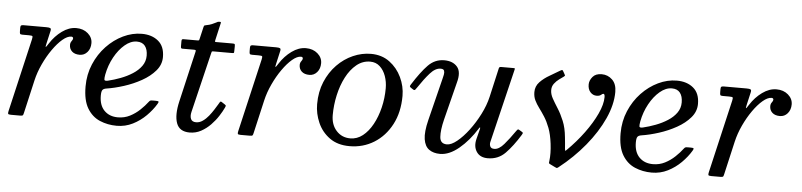

<svg xmlns="http://www.w3.org/2000/svg" viewBox="-42 -856 4618 1105"><g transform="rotate(5 2267.0 -303.5)"><path d="M67 -520H198Q215.5 -520 221.2 -516.5Q227 -513 223.5 -499L207.5 -429Q202.5 -408 204.2 -406.5Q206 -405 220.5 -428Q248.5 -472 288.5 -501Q328.5 -530 370.5 -530Q411 -530 437.8 -506.8Q464.5 -483.5 464.5 -451Q464.5 -419.5 446.8 -399Q429 -378.5 402.5 -378.5Q374 -378.5 358.2 -393Q342.5 -407.5 342.5 -430.5Q342.5 -443.5 349.8 -452.8Q357 -462 357 -468.5Q357 -478.5 345.5 -478.5Q323.5 -478.5 295.5 -454.8Q267.5 -431 239.8 -391.5Q212 -352 189.8 -304.2Q167.5 -256.5 156.5 -208.5L112.5 -17Q110 -5.5 107.2 -2.8Q104.5 0 90 0H39Q23.5 0 22.2 -5Q21 -10 23.5 -21L121.5 -442.5Q125 -458 122.5 -461.5Q120 -465 101 -465H65Q53 -465 50.8 -469.2Q48.5 -473.5 48.5 -486V-504Q48.5 -515 53 -517.5Q57.5 -520 67 -520Z M452.5 -200Q452.5 -269.5 478 -329.5Q503.5 -389.5 546.2 -434.5Q589 -479.5 641.8 -504.8Q694.5 -530 749 -530Q807.5 -530 844.5 -499.2Q881.5 -468.5 881.5 -407Q881.5 -363 851.2 -327.8Q821 -292.5 773.5 -266Q726 -239.5 672.8 -222.5Q619.5 -205.5 573.5 -198.5Q556.5 -196 550.5 -187.5Q544.5 -179 544.5 -155Q544.5 -99.5 574.2 -69.2Q604 -39 653 -39Q690.5 -39 722.2 -55.2Q754 -71.5 779.5 -95.8Q805 -120 823 -144Q827.5 -150 831.5 -151.5Q835.5 -153 846.5 -153H861Q875.5 -153 878.2 -150.2Q881 -147.5 874 -136Q852.5 -100 819 -66.5Q785.5 -33 742.8 -11.5Q700 10 650.5 10Q598 10 552.8 -9.2Q507.5 -28.5 480 -74.2Q452.5 -120 452.5 -200ZM577 -244Q613 -252.5 650 -266.5Q687 -280.5 718.2 -300.5Q749.5 -320.5 768.5 -347Q787.5 -373.5 787.5 -407Q787.5 -442.5 771.8 -462.8Q756 -483 724.5 -483Q689 -483 655 -454.2Q621 -425.5 595.5 -379Q570 -332.5 559.5 -278Q556 -258 557 -249Q558 -240 577 -244Z M991 -520H1071Q1079.5 -520 1080.5 -522.5Q1081.5 -525 1083 -531.5L1098.5 -598Q1101 -608 1103.5 -609.2Q1106 -610.5 1116.5 -612.5Q1131.5 -615 1145.5 -620.8Q1159.5 -626.5 1168.5 -631.5Q1175.5 -635.5 1178.8 -636.8Q1182 -638 1188.5 -638Q1195 -638 1196 -636.2Q1197 -634.5 1195.5 -628.5L1173 -530Q1171.5 -523.5 1172 -521.8Q1172.5 -520 1180.5 -520H1274Q1284.5 -520 1286.2 -517.5Q1288 -515 1288 -503.5L1287.5 -479Q1287.5 -468.5 1286 -466.8Q1284.5 -465 1274.5 -465H1167Q1160 -465 1159 -463.2Q1158 -461.5 1156.5 -455.5L1072.5 -107Q1066.5 -82 1073.8 -66Q1081 -50 1104 -50Q1124 -50 1142.2 -62.8Q1160.5 -75.5 1175.8 -94.5Q1191 -113.5 1203 -132.5Q1215 -151.5 1222.5 -164Q1226.5 -171 1230.5 -177.5Q1234.5 -184 1242.5 -178L1260 -166.5Q1266 -162 1266.2 -159.8Q1266.5 -157.5 1262 -147.5Q1252 -126 1234.5 -98.8Q1217 -71.5 1192.5 -46.2Q1168 -21 1137.8 -4.5Q1107.5 12 1072 12Q1013 12 996 -34.5Q979 -81 997.5 -161L1065.5 -453.5Q1067.5 -461 1065.5 -463Q1063.5 -465 1054.5 -465H989Q982.5 -465 981 -468.5Q979.5 -472 979.5 -479V-505Q979.5 -513.5 981.2 -516.8Q983 -520 991 -520Z M1394 -520H1525Q1542.5 -520 1548.2 -516.5Q1554 -513 1550.5 -499L1534.5 -429Q1529.5 -408 1531.2 -406.5Q1533 -405 1547.5 -428Q1575.5 -472 1615.5 -501Q1655.5 -530 1697.5 -530Q1738 -530 1764.8 -506.8Q1791.5 -483.5 1791.5 -451Q1791.5 -419.5 1773.8 -399Q1756 -378.5 1729.5 -378.5Q1701 -378.5 1685.2 -393Q1669.5 -407.5 1669.5 -430.5Q1669.5 -443.5 1676.8 -452.8Q1684 -462 1684 -468.5Q1684 -478.5 1672.5 -478.5Q1650.5 -478.5 1622.5 -454.8Q1594.5 -431 1566.8 -391.5Q1539 -352 1516.8 -304.2Q1494.5 -256.5 1483.5 -208.5L1439.5 -17Q1437 -5.5 1434.2 -2.8Q1431.5 0 1417 0H1366Q1350.5 0 1349.2 -5Q1348 -10 1350.5 -21L1448.5 -442.5Q1452 -458 1449.5 -461.5Q1447 -465 1428 -465H1392Q1380 -465 1377.8 -469.2Q1375.5 -473.5 1375.5 -486V-504Q1375.5 -515 1380 -517.5Q1384.5 -520 1394 -520Z M1789 -215Q1789 -286.5 1813.2 -344.2Q1837.5 -402 1878.2 -443.8Q1919 -485.5 1969.8 -507.8Q2020.5 -530 2073 -530Q2135.5 -530 2180.5 -496.8Q2225.5 -463.5 2250 -411.8Q2274.5 -360 2274.5 -305Q2274.5 -210 2237.2 -139.2Q2200 -68.5 2136.8 -29.2Q2073.5 10 1995.5 10Q1926.5 10 1880.5 -23.2Q1834.5 -56.5 1811.8 -108.2Q1789 -160 1789 -215ZM1884 -160Q1884 -104.5 1915.5 -69.8Q1947 -35 1996 -35Q2035 -35 2067.5 -60.5Q2100 -86 2124 -129.8Q2148 -173.5 2161.2 -228Q2174.5 -282.5 2174.5 -340Q2174.5 -377 2162.8 -410.2Q2151 -443.5 2128.2 -464.2Q2105.5 -485 2072.5 -485Q2028.5 -485 1993.5 -456.2Q1958.5 -427.5 1934 -380.2Q1909.5 -333 1896.8 -275.5Q1884 -218 1884 -160Z M2316.5 -374Q2364.5 -450 2403.5 -490Q2442.5 -530 2496.5 -530Q2546 -530 2571.5 -500.2Q2597 -470.5 2579.5 -408L2524.5 -190Q2509 -127.5 2511.8 -88.2Q2514.5 -49 2553 -49Q2578.5 -49 2611.5 -75.8Q2644.5 -102.5 2677.5 -146.2Q2710.5 -190 2736.8 -241.8Q2763 -293.5 2774.5 -343.5L2813 -512.5Q2815 -520 2825 -520H2895.5Q2903 -520 2904.2 -518.8Q2905.5 -517.5 2904 -511.5L2801 -84Q2798 -71 2803.2 -59Q2808.5 -47 2827 -47Q2854 -47 2883 -80.8Q2912 -114.5 2942 -158Q2949 -168 2952.2 -170Q2955.5 -172 2961.5 -168L2974 -160.5Q2981.5 -156 2982.8 -153.5Q2984 -151 2977.5 -140.5Q2936.5 -74 2895.5 -32Q2854.5 10 2794 10Q2749.5 10 2729.2 -20.5Q2709 -51 2720 -95L2734 -150Q2737 -161.5 2734.8 -162.5Q2732.5 -163.5 2728.5 -156.5Q2683.5 -84 2627.5 -37.5Q2571.5 9 2518.5 9Q2480 9 2455 -8.8Q2430 -26.5 2423.5 -67.5Q2417 -108.5 2434.5 -179L2495.5 -424Q2498 -434 2500.8 -447Q2503.5 -460 2500 -470Q2496.5 -480 2479.5 -480Q2449 -480 2418.5 -445.5Q2388 -411 2354 -360Q2349 -352 2344.5 -347Q2340 -342 2333.5 -346L2321 -354Q2312.5 -359.5 2312 -362.8Q2311.5 -366 2316.5 -374Z M3387 -403Q3365.5 -403 3350.5 -419.8Q3335.5 -436.5 3336 -465Q3336.5 -487.5 3353.8 -508.2Q3371 -529 3406 -529Q3441.5 -529 3467 -504.5Q3492.5 -480 3492.5 -434Q3492.5 -361 3455.5 -279.5Q3418.5 -198 3353.5 -119Q3288.5 -40 3204.5 26Q3197.5 32 3193.2 31Q3189 30 3181 25.5L3152.5 11.5Q3147.5 8.5 3147.8 5.2Q3148 2 3149 -6Q3154.5 -48 3147.5 -105Q3141 -158 3127 -194.8Q3113 -231.5 3096.2 -257.5Q3079.5 -283.5 3064 -304.2Q3048.5 -325 3038.5 -345.8Q3028.5 -366.5 3028.5 -393Q3028.5 -427 3052 -451.5Q3075.5 -476 3107.8 -494.2Q3140 -512.5 3165 -528Q3175 -534 3177.8 -533.2Q3180.5 -532.5 3185.5 -523L3190 -515Q3194 -507.5 3195.5 -504.5Q3197 -501.5 3189.5 -496Q3179.5 -489 3164 -477.8Q3148.5 -466.5 3136.2 -450.5Q3124 -434.5 3124 -413Q3124 -389.5 3137.5 -365.2Q3151 -341 3170 -311.2Q3189 -281.5 3205.2 -242.2Q3221.5 -203 3226.5 -149.5Q3228 -133 3230 -114.8Q3232 -96.5 3232.5 -83.5Q3233 -75 3234.2 -72.5Q3235.5 -70 3243 -77.5Q3296.5 -130.5 3339.5 -189Q3382.5 -247.5 3408 -302.5Q3433.5 -357.5 3433.5 -399Q3433.5 -417.5 3425 -417.5Q3420.5 -417.5 3412 -410.2Q3403.5 -403 3387 -403Z M3543.5 -200Q3543.5 -269.5 3569 -329.5Q3594.5 -389.5 3637.2 -434.5Q3680 -479.5 3732.8 -504.8Q3785.5 -530 3840 -530Q3898.5 -530 3935.5 -499.2Q3972.5 -468.5 3972.5 -407Q3972.5 -363 3942.2 -327.8Q3912 -292.5 3864.5 -266Q3817 -239.5 3763.8 -222.5Q3710.5 -205.5 3664.5 -198.5Q3647.5 -196 3641.5 -187.5Q3635.5 -179 3635.5 -155Q3635.5 -99.5 3665.2 -69.2Q3695 -39 3744 -39Q3781.5 -39 3813.2 -55.2Q3845 -71.5 3870.5 -95.8Q3896 -120 3914 -144Q3918.5 -150 3922.5 -151.5Q3926.5 -153 3937.5 -153H3952Q3966.5 -153 3969.2 -150.2Q3972 -147.5 3965 -136Q3943.5 -100 3910 -66.5Q3876.5 -33 3833.8 -11.5Q3791 10 3741.5 10Q3689 10 3643.8 -9.2Q3598.5 -28.5 3571 -74.2Q3543.5 -120 3543.5 -200ZM3668 -244Q3704 -252.5 3741 -266.5Q3778 -280.5 3809.2 -300.5Q3840.5 -320.5 3859.5 -347Q3878.5 -373.5 3878.5 -407Q3878.5 -442.5 3862.8 -462.8Q3847 -483 3815.5 -483Q3780 -483 3746 -454.2Q3712 -425.5 3686.5 -379Q3661 -332.5 3650.5 -278Q3647 -258 3648 -249Q3649 -240 3668 -244Z M4112.5 -520H4243.5Q4261 -520 4266.8 -516.5Q4272.5 -513 4269 -499L4253 -429Q4248 -408 4249.8 -406.5Q4251.5 -405 4266 -428Q4294 -472 4334 -501Q4374 -530 4416 -530Q4456.5 -530 4483.2 -506.8Q4510 -483.5 4510 -451Q4510 -419.5 4492.2 -399Q4474.5 -378.5 4448 -378.5Q4419.5 -378.5 4403.8 -393Q4388 -407.5 4388 -430.5Q4388 -443.5 4395.2 -452.8Q4402.5 -462 4402.5 -468.5Q4402.5 -478.5 4391 -478.5Q4369 -478.5 4341 -454.8Q4313 -431 4285.2 -391.5Q4257.5 -352 4235.2 -304.2Q4213 -256.5 4202 -208.5L4158 -17Q4155.5 -5.5 4152.8 -2.8Q4150 0 4135.5 0H4084.5Q4069 0 4067.8 -5Q4066.5 -10 4069 -21L4167 -442.5Q4170.5 -458 4168 -461.5Q4165.5 -465 4146.5 -465H4110.5Q4098.5 -465 4096.2 -469.2Q4094 -473.5 4094 -486V-504Q4094 -515 4098.5 -517.5Q4103 -520 4112.5 -520Z"/></g></svg>

Font: Besley
Style: Italic
Weight: 400
Italic angle: -13°
Designer: Owen Earl
Foundry: indestructible type*
Version: Version 4.000; ttfautohint (v1.8.4.7-5d5b)